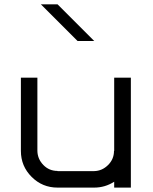

<svg xmlns="http://www.w3.org/2000/svg" viewBox="-20 -853 697 873"><path d="M499.2 -26.7Q457.5 0 408.3 0H241.7Q172.5 0 123.8 -48.8Q75 -97.5 75 -166.7V-500H150V-166.7Q150.8 -130 177.1 -102.9Q203.3 -75.8 241.7 -75.8V-75H408.3Q444.2 -75.8 471.2 -102.5Q498.3 -129.2 498.3 -166.7H499.2V-500H575V0H499.2ZM241.7 -833.3 408.3 -666.7H332.5L165.8 -833.3Z"/></svg>

Font: 0xA000-Squarish
Style: Squareish
Weight: 400
Version: Version 0.1